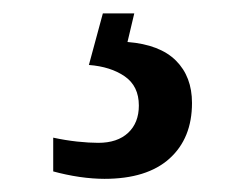

<svg xmlns="http://www.w3.org/2000/svg" viewBox="-20 -29 373 289"><path d="M269 126Q269 179.2 235.1 209.7Q201.2 240.2 137.2 240.2Q129.4 240.2 119.6 239.5Q109.9 238.8 99.6 237.3Q89.4 235.8 79.1 233.6Q68.8 231.4 60.1 229V178.2Q78.1 182.1 96.2 184.1Q114.3 186 127.9 186Q156.7 186 172.9 170.9Q189 155.8 189 129.9Q189 100.6 167.7 85.9Q146.5 71.3 113.8 68.8L134.8 -8.8H182.1L171.9 34.2Q220.7 38.1 244.9 62.3Q269 86.4 269 126Z"/></svg>

Font: Droid-TTFautohint Serif
Style: Regular
Weight: 400
Foundry: Ascender Corporation
Version: Version 1.00; ttfautohint (v1.00rc1.4-1a1c-dirty) -l 8 -r 50